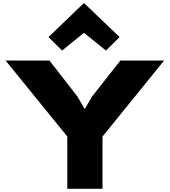

<svg xmlns="http://www.w3.org/2000/svg" viewBox="-20 -1192 1071 1212"><path d="M740.2 -810.1H1016.1L627 -330.1V0H404.8V-330.1L15.1 -810.1H292L467.8 -584L514.2 -504.9H516.1L562 -584ZM511.2 -1171.9 734.9 -958 648.9 -873 509.8 -984.9 372.1 -873 286.1 -958 508.8 -1171.9Z"/></svg>

Font: Sinkin Sans 900 X Black
Style: Regular
Weight: 950
Designer: Keith Bates
Foundry: K-Type
Version: Sinkin Sans (version 1.0)  by Keith Bates   •   © 2014   www